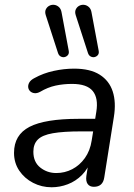

<svg xmlns="http://www.w3.org/2000/svg" viewBox="-20 -787 570 816"><path d="M199.4 8.9Q157 8.9 120.5 -10Q84.1 -28.9 61.8 -61.8Q39.6 -94.8 39.6 -137.3Q39.6 -213.8 105.3 -247.9Q171 -282 314.6 -282H395.1L386.8 -228.6H325.9Q248.9 -228.6 204.3 -220.7Q159.8 -212.9 140.8 -193.9Q121.8 -174.9 121.8 -142.1Q121.8 -98.1 151.2 -74.9Q180.5 -51.6 219.3 -51.6Q255.5 -51.6 287.1 -68Q318.7 -84.4 340.9 -115.5Q363.1 -146.6 369.7 -190.1L389.3 -311.7Q398.8 -369.8 374.2 -400.1Q349.6 -430.4 286.2 -430.4Q249.5 -430.4 216.1 -423.2Q182.7 -415.9 150.2 -396.6Q137.1 -389.7 126 -391.1Q115 -392.5 107.9 -399.5Q100.8 -406.6 99.8 -416.6Q98.8 -426.6 104.8 -436.9Q110.9 -447.2 126 -455Q164.3 -476.2 208.5 -485.7Q252.6 -495.3 294.8 -495.3Q363.2 -495.3 403.6 -469.7Q444.1 -444.2 459.1 -398.2Q474 -352.1 464 -290.3L423.2 -33.3Q417.4 6.9 379 6.9Q361.1 6.9 352.6 -5Q344.1 -16.9 347 -38.7L359.7 -119.8L368.3 -110.4Q354.8 -69.8 328.2 -43.2Q301.7 -16.7 268 -3.9Q234.4 8.9 199.4 8.9ZM353.7 -562.1 302.1 -721.5Q297.2 -736.2 301.9 -746.5Q306.5 -756.8 316 -762.1Q325.6 -767.5 336.8 -766.5Q348 -765.5 357.3 -757.4Q366.7 -749.3 369.1 -733.6L399.5 -570.8Q401.4 -560.1 396.1 -553.3Q390.7 -546.5 382.2 -544.5Q373.7 -542.5 365.4 -546.9Q357.1 -551.3 353.7 -562.1ZM226.4 -562.1 174.8 -721.5Q169.9 -736.2 174.5 -746.5Q179.2 -756.8 188.7 -762.1Q198.2 -767.5 209.5 -766.5Q220.7 -765.5 230 -757.4Q239.3 -749.3 241.8 -733.6L272.2 -570.8Q274.1 -560.1 268.8 -553.3Q263.4 -546.5 254.9 -544.5Q246.4 -542.5 238.1 -546.9Q229.8 -551.3 226.4 -562.1Z"/></svg>

Font: Nunito Variable Extra Light
Style: Italic
Weight: 200
Italic angle: -9°
Designer: Vernon Adams
Foundry: Vernon Adams
Version: Version 3.602